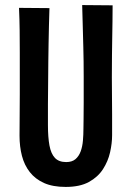

<svg xmlns="http://www.w3.org/2000/svg" viewBox="-20 -727 518 757"><path d="M239 10Q188 10 153.5 -5.5Q119 -21 97.5 -48.5Q76 -76 66.5 -112.5Q57 -149 57 -192Q57 -227 57.5 -269.5Q58 -312 58 -355Q58 -398 58 -432Q58 -477 58 -520Q58 -563 57.5 -606.5Q57 -650 55 -696L175 -695Q174 -662 173 -625.5Q172 -589 171.5 -553Q171 -517 170.5 -484.5Q170 -452 170 -426Q170 -397 169.5 -369Q169 -341 169 -316Q169 -291 169 -270Q169 -249 169 -234Q169 -186 175 -153.5Q181 -121 196.5 -104.5Q212 -88 241 -88Q264 -88 277.5 -99.5Q291 -111 298 -130Q305 -149 307 -173Q309 -197 309 -221Q309 -231 309.5 -255.5Q310 -280 310 -321.5Q310 -363 310 -424Q310 -488 308.5 -540.5Q307 -593 306 -634.5Q305 -676 304 -707L424 -706Q424 -673 423.5 -642.5Q423 -612 422.5 -580Q422 -548 421.5 -510Q421 -472 421 -422Q422 -337 422 -277Q422 -217 422 -194Q422 -162 414 -126.5Q406 -91 386 -60Q366 -29 330.5 -9.5Q295 10 239 10Z"/></svg>

Font: Truculenta
Style: Bold
Weight: 700
Designer: Ivan Castro, Eva Sanz & Omnibus-Type Team
Foundry: Omnibus-Type
Version: Version 1.002